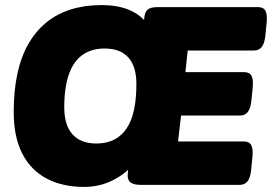

<svg xmlns="http://www.w3.org/2000/svg" viewBox="-20 -728 1071 756"><path d="M311 8Q226 8 163.5 -25Q101 -58 67.5 -123.5Q34 -189 34 -287Q34 -371 48.5 -438Q63 -505 92 -555.5Q121 -606 163 -640Q205 -674 259.5 -691Q314 -708 380 -708Q504 -708 560 -634.5Q616 -561 616 -415Q616 -342 602 -277.5Q588 -213 561 -160.5Q534 -108 496.5 -70.5Q459 -33 412 -12.5Q365 8 311 8ZM359 -163Q391 -163 416.5 -172.5Q442 -182 461 -201Q480 -220 492.5 -248Q505 -276 511 -313.5Q517 -351 517 -397Q517 -467 485 -502Q453 -537 392 -537Q360 -537 334.5 -527.5Q309 -518 290 -499.5Q271 -481 258.5 -453.5Q246 -426 239.5 -389Q233 -352 233 -306Q233 -235 265.5 -199Q298 -163 359 -163ZM536 0Q506 0 493.5 -10Q481 -20 483 -43L548 -657Q550 -680 561 -690Q572 -700 602 -700H996Q1017 -700 1025 -686Q1033 -672 1030 -640L1025 -589Q1022 -558 1011 -543.5Q1000 -529 979 -529H719L710 -444H941Q962 -444 970 -430Q978 -416 975 -384L970 -333Q967 -302 956 -287.5Q945 -273 924 -273H693L681 -171H940Q961 -171 969 -157Q977 -143 974 -111L969 -60Q966 -29 955 -14.5Q944 0 923 0Z"/></svg>

Font: Asap Black
Style: Italic
Weight: 900
Italic angle: -6°
Designer: Pablo Cosgaya
Foundry: Omnibus-Type
Version: Version 3.001